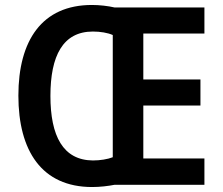

<svg xmlns="http://www.w3.org/2000/svg" viewBox="-20 -744 897 773"><path d="M350 -724C149 -724 54 -581 54 -359C54 -137 148 9 351 9C382 9 416 5 441 0H803V-106H557V-319H787V-424H557V-609H803V-714H441C415 -720 381 -724 350 -724ZM354 -617C384 -617 414 -612 434 -603V-111C414 -103 383 -98 354 -98C234 -99 183 -196 183 -358C183 -519 233 -617 354 -617Z"/></svg>

Font: Noto Sans Arabic SemCond SemBd
Style: Regular
Weight: 600
Width: 4
Designer: Monotype Design Team, Nadine Chahine, Nizar Qandah and Khaled Hosny
Foundry: Monotype Imaging Inc.
Version: Version 2.012